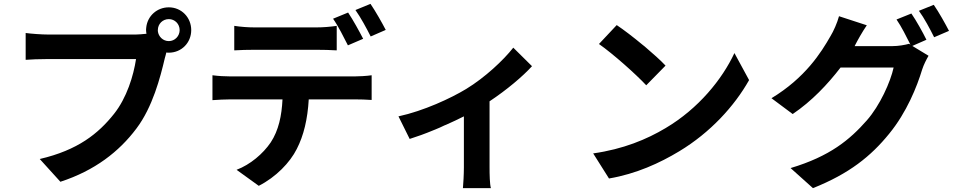

<svg xmlns="http://www.w3.org/2000/svg" viewBox="-20 -888 4970 995"><path d="M687 -222C771 -333 811 -488 834 -586C837 -595 839 -605 842 -616C846 -615 851 -615 855 -615C920 -615 971 -666 971 -732C971 -798 920 -850 855 -850C794 -850 745 -806 738 -747L737 -733V-732C737 -725 738 -720 739 -713C718 -711 697 -709 683 -709H230C197 -709 142 -713 113 -717V-578C138 -580 184 -582 230 -582H685C672 -496 637 -381 571 -298C490 -196 384 -110 186 -64L293 54C471 -4 597 -102 687 -222ZM798 -727C798 -728 798 -730 798 -732C798 -764 823 -789 855 -789C886 -789 911 -764 911 -732C911 -701 886 -675 855 -675C825 -675 801 -698 798 -727ZM738 -742C737 -740 737 -739 737 -737V-734ZM737 -733V-734V-733Z M1979 -733C1961 -768 1926 -830 1900 -868L1822 -836C1849 -798 1880 -741 1901 -699L1979 -733ZM1862 -687C1843 -724 1809 -786 1784 -823L1706 -791C1733 -753 1762 -694 1783 -653L1862 -687ZM1725 -754C1691 -749 1654 -746 1620 -746H1299C1265 -746 1226 -749 1194 -754V-627C1224 -629 1265 -630 1299 -630H1620C1655 -630 1691 -629 1725 -627V-754ZM1518 -116C1554 -186 1574 -270 1580 -373H1817C1845 -373 1881 -372 1906 -370V-498C1880 -494 1838 -492 1817 -492H1175C1144 -492 1111 -494 1081 -498V-369C1109 -371 1146 -373 1175 -373H1444C1440 -289 1424 -212 1383 -150C1343 -91 1277 -35 1206 -8L1321 75C1410 30 1483 -46 1518 -116Z M2517 -20V-363C2606 -422 2690 -493 2737 -545L2640 -641C2589 -576 2493 -486 2396 -427C2317 -379 2175 -313 2045 -285L2103 -168C2141 -180 2183 -195 2226 -213L2236 -217C2252 -224 2268 -230 2283 -238L2293 -242C2324 -256 2355 -270 2384 -285V-20C2384 15 2381 67 2379 87H2524C2518 67 2517 15 2517 -20Z M3429 -548C3403 -576 3362 -612 3320 -648L3311 -655C3263 -695 3212 -734 3176 -758L3084 -660C3157 -609 3277 -502 3329 -446L3429 -548ZM3500 -104C3661 -201 3786 -338 3862 -473L3786 -613C3723 -478 3600 -325 3429 -224C3332 -166 3210 -115 3054 -93L3136 37C3277 13 3399 -43 3500 -104Z M4898 -728C4880 -763 4845 -826 4819 -863L4742 -832C4770 -794 4800 -737 4821 -695L4898 -728ZM4588 -195C4679 -306 4732 -439 4759 -528C4767 -553 4781 -580 4792 -599L4708 -650L4781 -682C4763 -719 4728 -782 4703 -818L4626 -787C4651 -751 4678 -697 4698 -657L4691 -661C4669 -655 4636 -649 4605 -649H4409C4410 -652 4411 -653 4412 -655C4423 -677 4448 -722 4472 -757L4328 -804C4319 -770 4299 -725 4284 -701C4235 -615 4153 -485 3978 -379L4088 -297C4187 -364 4269 -451 4336 -538H4611C4595 -464 4540 -341 4472 -264C4384 -164 4281 -78 4077 -17L4193 87C4381 12 4493 -78 4588 -195Z"/></svg>

Font: Glow Sans TC Normal
Style: Bold
Weight: 700
Designer: Ryoko NISHIZUKA (kana, bopomofo & ideographs); Paul D. Hunt (Latin, Greek & Cyrillic); Sandoll Communications, Soo-young
Version: Version 0.93